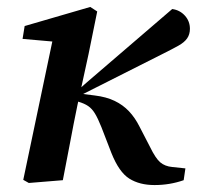

<svg xmlns="http://www.w3.org/2000/svg" viewBox="-20 -519 567 553"><path d="M63 8 47 -1 135 -420 170 -396 45 -407 51 -444 240 -499 260 -486 235 -363 203 -216Q192 -163 182 -109Q172 -55 161 0ZM509 0Q489 7 468 10.5Q447 14 425 14Q382 14 352.5 -4.5Q323 -23 301 -78L272 -153Q262 -178 253.5 -192Q245 -206 234 -213.5Q223 -221 206 -226L187 -232V-254H199L228 -280L476 -493Q498 -490 512.5 -474Q527 -458 527 -436Q527 -420 519 -408.5Q511 -397 494 -387.5Q477 -378 451 -365L211 -244L214 -249L253 -244Q286 -240 310 -228.5Q334 -217 351.5 -198.5Q369 -180 382 -154L412 -96Q428 -63 441.5 -51.5Q455 -40 476 -38L514 -34Z"/></svg>

Font: Source Serif 4 18pt SemiBold
Style: Italic
Weight: 600
Italic angle: -12°
Designer: Frank Grießhammer
Foundry: Adobe Systems Incorporated
Version: Version 4.004;hotconv 1.0.116;makeotfexe 2.5.65601